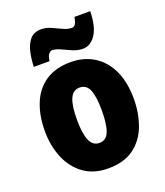

<svg xmlns="http://www.w3.org/2000/svg" viewBox="-143 -868 837 975"><g transform="rotate(-20 276.0 -381.0)"><path d="M516 -278Q516 -201 491.5 -135Q467 -69 413.5 -29.5Q360 10 275 10Q196 10 142.5 -29Q89 -68 62 -133.5Q35 -199 35 -278Q35 -361 61 -425.5Q87 -490 141 -526.5Q195 -563 277 -563Q348 -563 402 -529.5Q456 -496 486 -432.5Q516 -369 516 -278ZM208 -277Q208 -203 224 -165Q240 -127 276 -127Q313 -127 328 -165Q343 -203 343 -278Q343 -352 328 -389Q313 -426 276 -426Q240 -426 224 -389Q208 -352 208 -277ZM94 -604Q95 -644 103.5 -682.5Q112 -721 133 -746Q154 -771 193 -771Q220 -771 246 -759.5Q272 -748 296.5 -736Q321 -724 344 -724Q356 -724 363 -735Q370 -746 375 -772H460Q458 -688 430 -646.5Q402 -605 361 -605Q333 -605 305.5 -617Q278 -629 253.5 -640.5Q229 -652 210 -652Q202 -652 192.5 -642.5Q183 -633 179 -604Z"/></g></svg>

Font: Noto Sans Ethiopic Condensed Black
Style: Regular
Weight: 900
Width: 3
Designer: Monotype Design Team
Foundry: Monotype Imaging Inc.
Version: Version 2.102; ttfautohint (v1.8.4.7-5d5b)